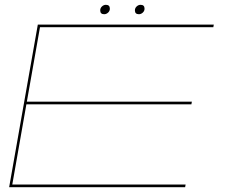

<svg xmlns="http://www.w3.org/2000/svg" viewBox="-20 -777 961 797"><path d="M18 0 137 -675H867.5L865.5 -664H146L91.5 -355H776.5L774.5 -344H89.5L31 -11H750.5L748.5 0ZM412.5 -718Q396 -718 396 -734Q396 -743.5 403.2 -750.2Q410.5 -757 419.5 -757Q436 -757 436 -741Q436 -731.5 428.8 -724.8Q421.5 -718 412.5 -718ZM556.5 -718Q540 -718 540 -734Q540 -743.5 547.2 -750.2Q554.5 -757 563.5 -757Q580 -757 580 -741Q580 -731.5 572.8 -724.8Q565.5 -718 556.5 -718Z"/></svg>

Font: Anybody UltraExpanded Thin
Style: Italic
Weight: 100
Width: 9
Italic angle: -10°
Designer: Tyler Finck
Foundry: Etcetera Type Company
Version: Version 1.010; ttfautohint (v1.8.3) -l 8 -r 50 -G 200 -x 14 